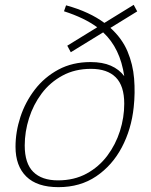

<svg xmlns="http://www.w3.org/2000/svg" viewBox="-20 -762 622 792"><path d="M272 -546.5 257.5 -573.5 381 -649.5Q328 -688.5 244 -715.5L252.5 -740Q302 -726.5 341.2 -708.2Q380.5 -690 410.5 -667.5L531.5 -742L546 -715L435.5 -647Q483.5 -603.5 506 -550Q528.5 -496.5 533.2 -437.8Q538 -379 531.5 -319.5Q522 -229 482.5 -154.2Q443 -79.5 377 -34.8Q311 10 221 10Q133 10 88.5 -33.8Q44 -77.5 44 -156.5Q44 -218 64.2 -279.8Q84.5 -341.5 124 -392.8Q163.5 -444 221.2 -475Q279 -506 353.5 -506Q403 -506 437.2 -491Q471.5 -476 492.5 -448Q476 -563 405.5 -628.5ZM219 -18Q286 -18 337 -45.8Q388 -73.5 422.5 -119.5Q457 -165.5 474.8 -221.5Q492.5 -277.5 492.5 -334Q492.5 -408 457.5 -443Q422.5 -478 355.5 -478Q289 -478 237.8 -450.2Q186.5 -422.5 152 -376.5Q117.5 -330.5 99.8 -274.5Q82 -218.5 82 -162Q82 -88 117.2 -53Q152.5 -18 219 -18Z"/></svg>

Font: Newsreader 6pt ExtraLight
Style: Italic
Weight: 275
Italic angle: -17°
Designer: Hugues Gentile
Foundry: Production Type
Version: Version 1.003; ttfautohint (v1.8.3)